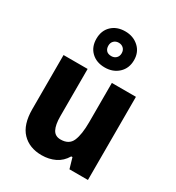

<svg xmlns="http://www.w3.org/2000/svg" viewBox="-200 -966 1009 1098"><g transform="rotate(30 305.0 -416.5)"><path d="M543 -549V0H421L401 -69H393Q369 -28 329.5 -9Q290 10 242 10Q161 10 113 -40Q65 -90 65 -192V-549H224V-237Q224 -180 239.5 -151Q255 -122 291 -122Q347 -122 365.5 -165.5Q384 -209 384 -290V-549ZM304 -605Q249 -605 215 -637.5Q181 -670 181 -724Q181 -778 215 -810.5Q249 -843 304 -843Q357 -843 393 -810.5Q429 -778 429 -725Q429 -671 393.5 -638Q358 -605 304 -605ZM304 -680Q323 -680 335.5 -692Q348 -704 348 -724Q348 -744 335.5 -756Q323 -768 304 -768Q285 -768 272.5 -756Q260 -744 260 -724Q260 -704 271 -692Q282 -680 304 -680Z"/></g></svg>

Font: Noto Sans Gujarati SemiCondensed ExtraBold
Style: Regular
Weight: 800
Width: 4
Designer: Jelle Bosma - Monotype Design Team, Universal Thirst
Foundry: Monotype Imaging Inc.
Version: Version 2.106; ttfautohint (v1.8.4.7-5d5b)